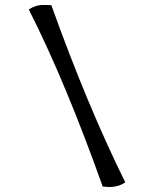

<svg xmlns="http://www.w3.org/2000/svg" viewBox="-20 -708 606 774"><path d="M96 -670Q125 -688 151.5 -688Q178 -688 187 -687Q333 -280 485 27Q458 46 419 46Q412 46 394 44Q244 -378 96 -670Z"/></svg>

Font: Port Lligat Sans
Style: Regular
Weight: 400
Designer: Dario Muhafara, Eduardo Rodriguez Tunni
Foundry: Tipo
Version: Version 1.002